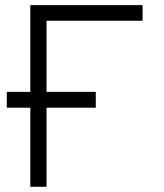

<svg xmlns="http://www.w3.org/2000/svg" viewBox="-20 -713 626 733"><path d="M95.7 0V-301.8H5.9V-362.3H95.7V-693.4H524.4V-633.8H157.7V-362.3H345.7V-301.8H157.7V0Z"/></svg>

Font: Caskaydia Cove Light
Style: Regular
Weight: 300
Monospace: yes
Designer: Aaron Bell
Foundry: Saja Typeworks
Version: Version 4.300; ttfautohint (v1.8.3)